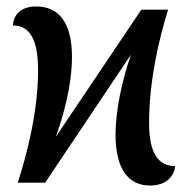

<svg xmlns="http://www.w3.org/2000/svg" viewBox="-20 -566 583 595"><path d="M445 9C498 9 520 -23 523 -51C471 -52 442 -89 442 -186C442 -315 473 -447 501 -536H418L153 -142C175 -203 203 -299 203 -390C203 -495 163 -546 92 -546C39 -546 21 -514 20 -487C71 -487 98 -446 98 -348C98 -222 64 -89 35 0H120L386 -397C358 -317 338 -222 338 -149C338 -42 378 9 445 9Z"/></svg>

Font: Noto Serif Condensed Medium
Style: Regular
Weight: 500
Width: 3
Designer: Monotype Design Team
Foundry: Monotype Imaging Inc.
Version: Version 2.015